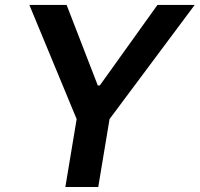

<svg xmlns="http://www.w3.org/2000/svg" viewBox="-20 -747 798 767"><path d="M97.3 -727.3 286.2 -271.3 241.1 0H372.5L417.6 -271.3L757.8 -727.3H609L378.6 -405.5H370.7L246.1 -727.3Z"/></svg>

Font: TID UI Semi Bold
Style: Italic
Weight: 600
Italic angle: -9.39999°
Designer: The TID Project Authors
Foundry: Bakken & Bæck
Version: Version 1.001;hotconv 1.0.109;makeotfexe 2.5.65596